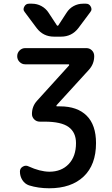

<svg xmlns="http://www.w3.org/2000/svg" viewBox="-20 -803 602 1030"><path d="M86.9 117.2Q86.9 99.6 102.5 90.8Q110.4 85.9 119.1 85.9Q126 85.9 133.8 89.8Q193.4 117.2 244.1 118.2Q309.6 118.2 348.6 77.1Q387.7 36.1 387.7 -35.2Q387.7 -92.8 348.1 -121.6Q308.6 -150.4 218.8 -150.4H193.4Q175.8 -150.4 163.6 -162.6Q151.4 -174.8 151.4 -191.4Q151.4 -233.4 179.7 -263.7L350.6 -452.1Q351.6 -454.1 351.1 -456.1Q350.6 -458 347.7 -458H115.2Q97.7 -458 85 -470.7Q72.3 -483.4 72.3 -501.5Q72.3 -519.5 85 -532.2Q97.7 -544.9 115.2 -544.9H443.4Q460.9 -544.9 473.1 -532.7Q485.4 -520.5 485.4 -502Q485.4 -460 457 -428.7L283.2 -238.3Q282.2 -236.3 282.7 -234.4Q283.2 -232.4 285.2 -232.4H302.7Q394.5 -232.4 444.8 -182.6Q495.1 -132.8 495.1 -35.2Q495.1 81.1 428.7 144Q362.3 207 244.1 207Q185.5 207 135.7 191.4Q113.3 183.6 100.1 163.1Q86.9 142.6 86.9 117.2ZM285.2 -667Q286.1 -665 289.1 -665Q292 -665 293 -667L336.9 -734.4Q351.6 -757.8 375 -770.5Q398.4 -783.2 425.8 -783.2H441.4Q459 -783.2 466.8 -767.6Q470.7 -760.7 470.7 -753.9Q470.7 -745.1 463.9 -737.3L400.4 -652.3Q365.2 -606.4 307.6 -606.4H269.5Q211.9 -606.4 176.8 -652.3L113.3 -737.3Q106.4 -745.1 106.4 -753.9Q106.4 -760.7 110.4 -767.6Q118.2 -783.2 135.7 -783.2H151.4Q178.7 -783.2 202.1 -770.5Q225.6 -757.8 240.2 -735.4Z"/></svg>

Font: Gen Jyuu Gothic Medium
Style: Regular
Weight: 500
Designer: [Source Han Sans]
Ryoko NISHIZUKA  (kana & ideographs); Paul D. Hunt (Latin, Greek & Cyrillic); Wenlong ZHANG  (bopomofo
Version: Version 1.002.20150607